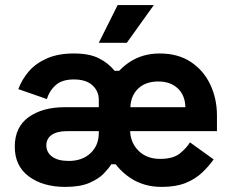

<svg xmlns="http://www.w3.org/2000/svg" viewBox="-20 -720 936 754"><path d="M615 14Q544 14 490.5 -22Q437 -58 407.5 -118.5Q378 -179 378 -252Q378 -325 407.5 -383.5Q437 -442 488.5 -476Q540 -510 607 -510Q679 -510 729 -477Q779 -444 805.5 -388.5Q832 -333 832 -266V-205H491Q493 -158 525 -127Q557 -96 609 -96Q660 -96 686.5 -117.5Q713 -139 726 -161L819 -94Q800 -67 773.5 -42Q747 -17 709 -1.5Q671 14 615 14ZM250 -88Q303 -88 335.5 -118.5Q368 -149 368 -198V-205H243Q205 -205 183.5 -190.5Q162 -176 162 -149Q162 -122 184.5 -105Q207 -88 250 -88ZM236 14Q149 14 93.5 -27Q38 -68 38 -144Q38 -221 92.5 -260Q147 -299 234 -299H368V-328Q368 -362 343 -385Q318 -408 270 -408Q224 -408 199 -386Q174 -364 164 -331L52 -370Q66 -408 93 -439.5Q120 -471 164 -490.5Q208 -510 270 -510Q331 -510 368.5 -491Q406 -472 430 -442H458L436 -260L445 -75H417Q408 -60 388 -39Q368 -18 331.5 -2Q295 14 236 14ZM492 -299H708Q707 -346 678 -373Q649 -400 602 -400Q552 -400 523 -372.5Q494 -345 492 -299ZM368 -552 442 -700H584L478 -552Z"/></svg>

Font: Space Grotesk Light
Style: Bold
Weight: 700
Version: Version 2.000